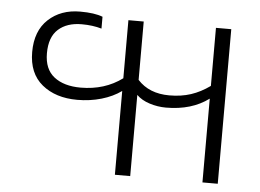

<svg xmlns="http://www.w3.org/2000/svg" viewBox="-44 -606 895 662"><g transform="rotate(5 403.5 -275.0)"><path d="M376 -290Q347 -269 307.5 -257.5Q268 -246 224 -246Q149 -246 102 -284.5Q55 -323 55 -397Q55 -470 98 -510Q141 -550 208 -550Q258 -550 286 -539V-498Q255 -507 217 -507Q166 -507 136 -480Q106 -453 106 -397Q106 -342 140 -315.5Q174 -289 232 -289Q315 -289 376 -334V-535H429V-333Q469 -289 539 -289Q580 -289 613.5 -300Q647 -311 679 -334V-535H732V0H679V-290Q620 -246 531 -246Q502 -246 474 -255Q446 -264 429 -281V0H376Z"/></g></svg>

Font: Prompt ExtraLight
Style: Regular
Weight: 275
Designer: Katatrad Team
Foundry: CadsonDemak
Version: Version 1.001